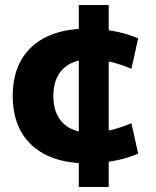

<svg xmlns="http://www.w3.org/2000/svg" viewBox="-20 -645 624 770"><path d="M330 10Q235 10 168 -22Q101 -54 66 -114.5Q31 -175 31 -260Q31 -346 66 -406Q101 -466 168 -498Q235 -530 330 -530Q385 -530 438 -520Q491 -510 534 -491L507 -369Q466 -387 422.5 -397Q379 -407 343 -407Q271 -407 232.5 -368.5Q194 -330 194 -260Q194 -190 232.5 -151.5Q271 -113 343 -113Q379 -113 422.5 -123Q466 -133 507 -151L534 -29Q491 -10 438 0Q385 10 330 10ZM296 105V-625H416V105Z"/></svg>

Font: M PLUS 1 Thin ExtraBold
Style: Regular
Weight: 800
Version: Version 1.001